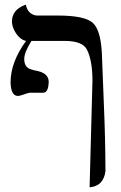

<svg xmlns="http://www.w3.org/2000/svg" viewBox="-20 -587 516 816"><path d="M164.1 -192.9Q164.1 -192.9 107.9 -192.9Q100.6 -192.9 72.3 -182.6Q62 -179.2 54.2 -179.2Q25.9 -181.6 24.9 -237.8Q25.4 -323.7 90.8 -413.1Q61 -419.4 41 -457.5Q31.2 -477.5 30.8 -495.1Q30.8 -543.9 83.5 -564.9Q90.3 -567.4 89.8 -566.9Q97.7 -530.3 127.4 -522.5Q133.3 -521 138.2 -521H225.1Q338.9 -521 374 -490.2Q405.8 -461.9 412.1 -373Q412.6 -364.7 413.1 -356.9L421.9 -131.8Q427.7 4.9 428.2 140.1Q420.4 204.1 360.8 209L373 -245.1Q372.6 -331.1 349.1 -377Q330.1 -412.6 256.8 -413.1H113.8Q83 -364.7 83 -335.9Q83 -304.2 106.9 -293.9Q119.6 -288.6 140.1 -285.2Q186 -274.9 187 -240.2Q186 -193.8 164.1 -192.9Z"/></svg>

Font: Linux Biolinum Capitals O
Style: Small Caps
Weight: 400
Designer: Philipp H. Poll
Foundry: Philipp H. Poll
Version: Version 1.0.4